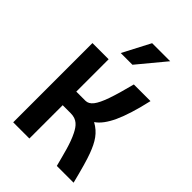

<svg xmlns="http://www.w3.org/2000/svg" viewBox="-265 -1044 1158 1158"><g transform="rotate(45 313.5 -465.0)"><path d="M211 -676H73V0H211V-284H280C333.2 -284 356.9 -253.1 377 -213.5C407.6 -153.1 423.7 -79.5 445 0H588C565.3 -91.3 546.7 -156.5 532 -195.5C505.1 -267 476.6 -313.2 417 -346C447.7 -366.7 475.2 -403.3 499.5 -456C523.8 -508.7 546.7 -582 568 -676H426C408.7 -608 393 -554 379 -514C365 -474 351 -445 337 -427C323 -409 307 -400 289 -400H211ZM336 -754 482 -930H328L236 -754Z"/></g></svg>

Font: Fog Sans
Style: Bold
Weight: 700
Foundry: Intel Corporation
Version: Version 1.00